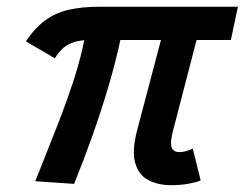

<svg xmlns="http://www.w3.org/2000/svg" viewBox="-20 -541 725 569"><path d="M487.8 7.8Q447.3 7.8 418.7 -7.8Q390.1 -23.4 380.4 -59.3Q370.6 -95.2 386.7 -156.2L464.4 -450.7H569.8L493.7 -157.2Q483.4 -119.1 488.5 -104.7Q493.7 -90.3 511.2 -90.3Q522.9 -90.3 533.7 -93.8Q544.4 -97.2 551.3 -100.6L574.7 -6.3Q563 -1 539.1 3.4Q515.1 7.8 487.8 7.8ZM199.7 3.9 84.5 -3.9Q118.7 -89.4 147.9 -163.8Q177.2 -238.3 199.5 -306.9Q221.7 -375.5 233.9 -443.4L339.4 -435.1Q324.7 -364.3 303 -290Q281.2 -215.8 254.9 -141.6Q228.5 -67.4 199.7 3.9ZM142.6 -368.2 56.6 -418.5Q84 -459 114.7 -481.2Q145.5 -503.4 184.3 -512.2Q223.1 -521 274.4 -521H685.1L664.1 -422.4H247.1Q220.2 -422.4 200.9 -416.7Q181.6 -411.1 168 -399.2Q154.3 -387.2 142.6 -368.2Z"/></svg>

Font: Reddit Sans SemiBold
Style: Italic
Weight: 600
Italic angle: -11.25°
Designer: Stephen Hutchings
Version: Version 1.013